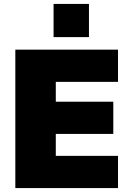

<svg xmlns="http://www.w3.org/2000/svg" viewBox="-20 -958 648 978"><path d="M252.9 -769V-938H433.1V-769ZM58.1 0V-705.1H581.1V-541H264.2V-439.9H557.1V-275.9H264.2V-164.1H581.1V0Z"/></svg>

Font: Mulish ExtraBlack
Style: Regular
Weight: 1000
Designer: Vernon Adams
Foundry: Vernon Adams
Version: Version 3.603; ttfautohint (v1.8.3)